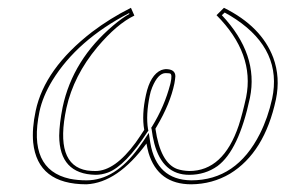

<svg xmlns="http://www.w3.org/2000/svg" viewBox="-20 -462 734 494"><path d="M689.9 -206.1Q660.6 -69.3 571.8 -15.1Q526.4 11.7 472.2 12.2Q386.7 12.2 362.3 -68.4Q358.9 -80.6 356.9 -92.8Q282.2 8.3 202.6 12.2Q76.7 12.2 65.4 -95.2Q62 -131.3 71.8 -176.8Q94.7 -285.2 216.3 -379.4Q263.2 -415 316.9 -441.9L325.7 -421.9Q280.8 -400.4 230.5 -340.8Q169.4 -267.6 150.9 -184.1Q119.6 -37.6 204.1 -23.4Q214.8 -22 225.6 -22Q275.4 -22 329.1 -95.2Q339.8 -110.4 351.1 -127.9Q344.2 -166.5 355.5 -217.8Q366.7 -269.5 395 -281.7Q400.9 -283.7 406.2 -284.2Q431.2 -284.2 431.2 -265.6Q430.7 -258.3 428.7 -247.1Q418 -195.3 383.3 -136.7Q381.3 -133.3 379.9 -130.9Q392.6 -43.5 435.5 -27.3Q449.7 -22.5 466.8 -22Q554.7 -22 594.2 -139.2Q604 -169.4 613.3 -211.9Q635.7 -323.7 537.1 -422.9L556.2 -441.9Q652.8 -394 683.1 -313.5Q701.7 -262.7 689.9 -206.1ZM680.2 -208Q706.5 -332 587.4 -412.1Q572.8 -421.9 558.1 -429.7L550.8 -422.9Q646 -321.8 623 -210Q594.2 -75.2 539.6 -34.7Q507.8 -12.2 466.8 -12.2Q398.4 -12.2 377 -92.8Q372.6 -109.9 370.1 -129.4L369.1 -133.3L371.1 -136.2Q403.3 -188.5 418 -245.1Q418.5 -247.6 418.9 -249Q423.8 -271 417.5 -272.9Q416 -273.4 415 -273.4Q410.6 -273.9 406.2 -273.9Q386.7 -273.9 371.6 -237.3Q367.2 -226.6 365.2 -215.8Q355 -166 360.8 -129.9L361.8 -126L359.4 -122.6Q302.7 -35.2 257.8 -18.1Q241.7 -12.2 225.6 -12.2Q132.8 -14.2 132.3 -112.8Q132.8 -144.5 141.1 -186Q167 -308.6 272 -397Q293.9 -415.5 313 -426.3L312 -428.2Q178.7 -358.9 114.7 -254.9Q89.8 -213.9 81.5 -174.8Q50.8 -25.9 159.7 -2Q179.7 2 202.6 2Q275.9 2 336.4 -81.5Q342.8 -90.3 348.6 -98.6L362.8 -120.1L366.7 -94.7Q382.8 1 472.2 2Q588.4 2 648.9 -118.2Q669.4 -159.2 680.2 -208Z"/></svg>

Font: Linux Biolinum Outline O
Style: Italic
Weight: 400
Italic angle: -12°
Designer: Philipp H. Poll
Foundry: Philipp H. Poll
Version: Version 0.6.2